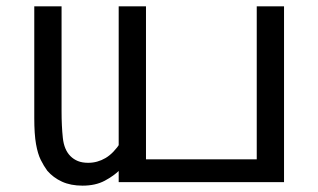

<svg xmlns="http://www.w3.org/2000/svg" viewBox="-20 -574 1003 605"><path d="M354 0V-554H440V-72H789V-554H875V0ZM240 11Q203 11 175.5 -1.5Q148 -14 129 -36Q118 -51 108.5 -70Q99 -89 93.5 -120Q88 -151 88 -202V-554H174V-223Q174 -177 178 -139.5Q182 -102 202 -82Q212 -72 225.5 -66.5Q239 -61 258 -61Q287 -61 312.5 -76Q338 -91 360 -125L358 -39Q339 -20 310 -4.5Q281 11 240 11Z"/></svg>

Font: utamil05
Style: Book
Weight: 400
Designer: Jelle Bosma - Monotype Design Team
Foundry: Monotype Imaging Inc.
Version: Version 2.003